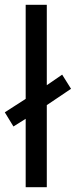

<svg xmlns="http://www.w3.org/2000/svg" viewBox="-29 -780 316 800"><path d="M78 0V-285L27 -253L-9 -312L78 -368V-760H166V-425L230 -469L267 -410L166 -342V0Z"/></svg>

Font: Noto Sans Kawi
Style: Regular
Weight: 400
Designer: Fadhl Haqq
Version: Version 1.000